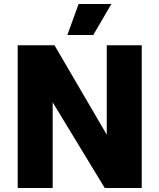

<svg xmlns="http://www.w3.org/2000/svg" viewBox="-20 -935 793 955"><path d="M68 0V-710H251L511 -265V-710H685V0H501L242 -426V0ZM315 -761 371 -915H534L444 -761Z"/></svg>

Font: Geist ExtBd
Style: Regular
Weight: 400
Designer: Basement.studio, Andrés Briganti, Mateo Zaragoza
Foundry: Basement.studio, Vercel, Andrés Briganti, Guido Ferreyra, Mateo Zaragoza
Version: Version 1.401